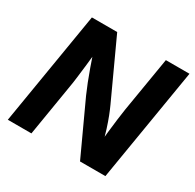

<svg xmlns="http://www.w3.org/2000/svg" viewBox="-158 -898 1083 1069"><g transform="rotate(30 383.5 -364.0)"><path d="M18.6 0 139.2 -727.5H301.8L471.7 -358.4Q482.9 -334 495.4 -302Q507.8 -270 520.3 -230.7Q532.7 -191.4 543.9 -144.5L527.8 -135.7Q531.2 -174.8 536.1 -219.7Q541 -264.6 546.4 -306.4Q551.8 -348.1 556.2 -376L614.7 -727.5H766.6L646 0H482.9L328.6 -334.5Q314 -367.7 300.3 -402.6Q286.6 -437.5 271.2 -480.7Q255.9 -523.9 236.3 -581.5L255.9 -585.4Q250.5 -530.8 244.9 -482.7Q239.3 -434.6 234.6 -396.7Q230 -358.9 225.6 -335L170.4 0Z"/></g></svg>

Font: Inter 18pt
Style: Bold Italic
Weight: 700
Italic angle: -9.3988°
Designer: Rasmus Andersson
Foundry: rsms
Version: Version 4.001;git-66647c0bb